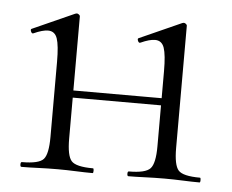

<svg xmlns="http://www.w3.org/2000/svg" viewBox="-38 -438 581 481"><g transform="rotate(5 252.5 -197.5)"><path d="M301 0Q298 0 298 -6Q298 -12 301 -12Q343 -12 355 -25Q367 -38 367 -81V-270Q367 -311 361 -328.5Q355 -346 338 -346Q331 -346 322 -343.5Q313 -341 302 -336Q298 -334 295.5 -340Q293 -346 297 -347L402 -394Q405 -395 406 -395Q408 -395 411 -393Q414 -391 414 -388V-81Q414 -38 425.5 -25Q437 -12 480 -12Q482 -12 482 -6Q482 0 480 0Q461 0 438 -1Q415 -2 392 -2Q367 -2 343 -1Q319 0 301 0ZM32 0Q29 0 29 -6Q29 -12 32 -12Q75 -12 86.5 -25Q98 -38 98 -81V-270Q98 -311 92 -328.5Q86 -346 69 -346Q62 -346 53 -343.5Q44 -341 33 -336Q29 -334 26.5 -340Q24 -346 28 -347L133 -394Q136 -395 137 -395Q139 -395 142 -393Q145 -391 145 -388V-81Q145 -38 156.5 -25Q168 -12 211 -12Q213 -12 213 -6Q213 0 211 0Q192 0 169 -1Q146 -2 123 -2Q98 -2 74.5 -1Q51 0 32 0ZM120 -184V-202H389V-184Z"/></g></svg>

Font: Cormorant Infant Light
Style: Regular
Weight: 300
Designer: Christian Thalmann (Catharsis Fonts)
Foundry: Catharsis Fonts
Version: Version 4.001